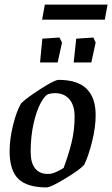

<svg xmlns="http://www.w3.org/2000/svg" viewBox="-20 -810 490 839"><path d="M22 -149Q22 -202 37 -263Q52 -324 72 -358Q93 -380 156 -420.5Q219 -461 236 -461Q319 -461 358.5 -422Q398 -383 398 -307Q398 -254 382.5 -191.5Q367 -129 348 -90Q330 -69 265.5 -30Q201 9 184 9Q98 9 60 -28.5Q22 -66 22 -149ZM203 -51Q212 -52 229.5 -60.5Q247 -69 258 -76Q279 -132 292.5 -186Q306 -240 306 -301Q306 -350 283 -376.5Q260 -403 220 -403Q205 -403 192 -399Q176 -394 157.5 -359.5Q139 -325 126.5 -269Q114 -213 114 -147Q114 -98 133.5 -74Q153 -50 188 -50Q198 -50 203 -51ZM165 -641 240 -646 251 -624 232 -537H155ZM313 -641 388 -646 398 -624 379 -537H302ZM176 -790H450L438 -724H164Z"/></svg>

Font: Grenze
Style: Italic
Weight: 400
Italic angle: -10°
Designer: Renata Polastri
Foundry: Omnibus-Type
Version: Version 1.002; ttfautohint (v1.8)